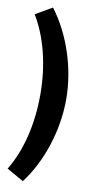

<svg xmlns="http://www.w3.org/2000/svg" viewBox="-102 -748 503 1022"><g transform="rotate(10 149.0 -237.0)"><path d="M98 -706 8 -654C75 -544 112 -396 112 -237C112 -77 76 71 9 180L100 232C196 106 252 -71 252 -237C252 -403 194 -580 98 -706Z"/></g></svg>

Font: Ronzino
Style: Bold
Weight: 700
Designer: Nunzio Mazzaferro
Foundry: Collletttivo
Version: Version 1.000;Glyphs 3.3 (3337)